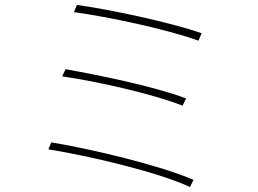

<svg xmlns="http://www.w3.org/2000/svg" viewBox="-20 -751 1040 774"><path d="M290 -731 278 -702C413 -684 654 -633 780 -587L793 -617C667 -661 418 -714 290 -731ZM244 -472 231 -443C366 -424 598 -372 716 -325L730 -354C606 -402 375 -449 244 -472ZM187 -177 175 -149C337 -123 616 -58 746 3L760 -26C624 -85 350 -150 187 -177Z"/></svg>

Font: Noto Sans T Chinese Thin
Style: Regular
Weight: 100
Designer: Ryoko NISHIZUKA (kana & ideographs); Paul D. Hunt (Latin, Greek & Cyrillic); Wenlong ZHANG (bopomofo); Sandoll Communica
Foundry: Adobe Systems Incorporated
Version: Version 1.000;PS 1;hotconv 1.0.78;makeotf.lib2.5.61930